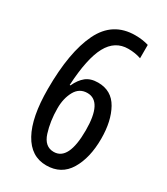

<svg xmlns="http://www.w3.org/2000/svg" viewBox="-183 -805 778 896"><g transform="rotate(30 205.5 -357.0)"><path d="M378 -226Q378 -321 343 -383.5Q308 -446 235 -446Q195 -446 170.5 -426.5Q146 -407 129 -370H125Q133 -517 170 -585Q207 -653 278 -653Q316 -653 347 -642V-714Q314 -724 275 -724Q154 -724 100 -613Q46 -502 46 -303Q46 -151 90.5 -70.5Q135 10 217 10Q298 10 338 -56.5Q378 -123 378 -226ZM130 -248Q130 -301 151.5 -340Q173 -379 216 -379Q296 -379 296 -224Q296 -62 216 -62Q167 -62 148.5 -120Q130 -178 130 -248Z"/></g></svg>

Font: Noto Sans Devanagari Extra Condensed
Style: Regular
Weight: 400
Width: 2
Designer: Monotype Design Team
Foundry: Monotype Imaging Inc.
Version: 1.000